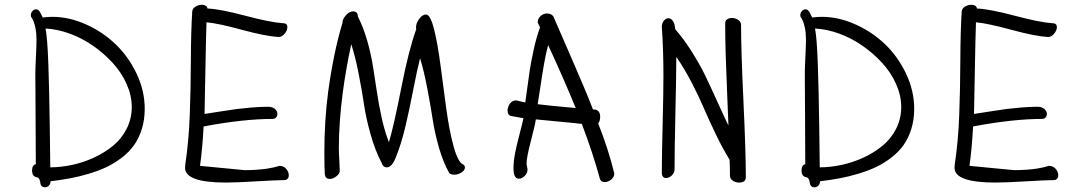

<svg xmlns="http://www.w3.org/2000/svg" viewBox="-20 -755 4539 809"><path d="M115.2 -678.2Q109.9 -683.6 109.9 -690.9Q109.9 -700.7 116.7 -708.3Q123.5 -715.8 131.8 -715.8Q141.1 -715.8 147.9 -705.1L160.2 -681.2Q180.2 -684.1 200.2 -684.1Q271.5 -684.1 342.5 -652.1Q413.6 -620.1 467.8 -567.9Q522 -515.6 555.9 -443.8Q589.8 -372.1 589.8 -296.9Q589.8 -250.5 577.6 -211.4Q565.4 -172.4 544.9 -143.6Q524.4 -114.7 493.7 -91.1Q462.9 -67.4 429.7 -51.5Q396.5 -35.6 355 -23.2Q313.5 -10.7 275.4 -3.7Q237.3 3.4 192.9 8.8Q192.9 20.5 185.8 27.3Q178.7 34.2 169.9 34.2Q160.2 34.2 155.3 28.6Q150.4 22.9 149.9 15.9Q149.4 8.8 146.5 1.7Q143.6 -5.4 137.2 -7.8Q115.2 -10.3 115.2 -36.1Q115.2 -60.1 130.9 -63Q130.9 -144 129.9 -266.4Q128.9 -388.7 128.9 -445.8Q128.9 -468.3 131.3 -515.1Q133.8 -562 133.8 -587.9Q133.8 -643.1 115.2 -678.2ZM171.9 -634.8Q179.7 -595.2 183.6 -488.5Q187.5 -381.8 189.7 -220.5Q191.9 -59.1 191.9 -49.8Q237.3 -50.3 284.4 -60.3Q331.5 -70.3 376.7 -91.3Q421.9 -112.3 457 -141.4Q492.2 -170.4 513.7 -212.6Q535.2 -254.9 535.2 -304.2Q535.2 -352.1 513.7 -400.6Q492.2 -449.2 455.3 -489.5Q418.5 -529.8 372.3 -562Q326.2 -594.2 273.9 -613.3Q221.7 -632.3 171.9 -634.8Z M790 -707Q791.5 -719.7 804 -727.3Q816.4 -734.9 831.1 -734.9Q840.3 -734.9 846.9 -730.7Q853.5 -726.6 854 -719.2Q908.2 -716.8 1013.7 -688.7Q1119.1 -660.6 1172.9 -657.2Q1190.9 -657.2 1190.9 -640.1Q1190.9 -627 1179.4 -613Q1168 -599.1 1153.8 -599.1Q1100.1 -602.1 999.5 -629.4Q898.9 -656.7 850.1 -661.1Q847.7 -591.8 845.5 -461.7Q843.3 -331.5 841.8 -274.9Q852.5 -276.4 904.8 -284.7Q957 -293 978.3 -295.7Q999.5 -298.3 1038.3 -301.8Q1077.1 -305.2 1108.9 -305.2Q1127.9 -305.2 1138.4 -295.9Q1148.9 -286.6 1148.9 -274.9Q1148.9 -266.1 1143.3 -260Q1137.7 -253.9 1127.9 -253.9Q1006.3 -253.9 837.9 -222.2Q833 -128.4 822.8 -56.2L1010.7 -38.1Q1039.1 -38.1 1064.5 -40Q1089.8 -42 1105.7 -44.4Q1121.6 -46.9 1133.1 -49.6Q1144.5 -52.2 1150.4 -54.2Q1156.2 -56.2 1156.7 -56.2Q1174.8 -56.2 1185.8 -43.7Q1196.8 -31.2 1196.8 -16.1Q1196.8 -7.3 1191.7 -1.7Q1186.5 3.9 1177.7 3.9Q1147 3.9 1061.3 9Q975.6 14.2 932.1 14.2Q759.8 14.2 759.8 -47.9Q759.8 -57.1 760.7 -62Q775.4 -160.2 779.5 -268.8Q783.7 -377.4 784.2 -500.7Q784.7 -624 790 -707Z M1933.6 -61Q1939 -55.7 1939 -49.8Q1939 -37.6 1924.6 -28.3Q1910.2 -19 1894 -19Q1879.9 -19 1873 -25.9Q1847.7 -70.3 1829.8 -132.1Q1812 -193.8 1803.7 -248.5Q1795.4 -303.2 1781.2 -378.2Q1767.1 -453.1 1750 -509.8Q1737.3 -460 1720.9 -375.2Q1704.6 -290.5 1687.5 -219Q1670.4 -147.5 1647 -89.8Q1630.4 -49.8 1609.9 -49.8Q1594.2 -49.8 1588.9 -66.9Q1560.5 -120.6 1541.3 -189.5Q1522 -258.3 1513.7 -315.2Q1505.4 -372.1 1491.2 -444.3Q1477.1 -516.6 1460 -568.8Q1437.5 -464.4 1423.8 -361.8Q1407.7 -236.3 1407.7 -127.9Q1407.7 -112.3 1409.7 -81.3Q1411.6 -50.3 1411.6 -35.2Q1411.6 -23.4 1397.5 -12.2Q1383.3 -1 1369.6 -1Q1351.6 -1 1348.6 -20Q1346.7 -50.8 1346.7 -111.8Q1346.7 -247.1 1362.8 -369.1Q1386.2 -537.6 1422.9 -658.2Q1422.9 -674.3 1437.5 -690.7Q1452.1 -707 1466.8 -707Q1487.8 -707 1487.8 -686Q1511.2 -639.6 1527.1 -584.2Q1543 -528.8 1551.5 -475.3Q1560.1 -421.9 1567.9 -369.1Q1575.7 -316.4 1588.1 -259.3Q1600.6 -202.1 1618.7 -155.8Q1638.7 -221.2 1670.7 -384Q1702.6 -546.9 1733.9 -631.8Q1732.9 -634.8 1732.9 -640.1Q1732.9 -657.2 1746.3 -675.5Q1759.8 -693.8 1774.9 -693.8Q1793.5 -693.8 1809.1 -631.1Q1824.7 -568.4 1836.4 -477.8Q1848.1 -387.2 1860.6 -295.7Q1873 -204.1 1891.8 -136.2Q1910.6 -68.4 1933.6 -61Z M2185.5 -256.8 2134.8 -266.1Q2118.7 -268.6 2118.7 -289.1Q2118.7 -304.7 2128.7 -318.4Q2138.7 -332 2154.8 -332L2193.4 -323.2L2195.3 -337.9Q2206.5 -421.4 2211.7 -456.1Q2216.8 -490.7 2228.5 -544.9Q2240.2 -599.1 2255.4 -639.2L2245.6 -660.2Q2245.6 -676.3 2257.6 -687.3Q2269.5 -698.2 2284.7 -698.2Q2302.2 -698.2 2311.5 -686Q2322.8 -659.2 2385.7 -515.4Q2448.7 -371.6 2478.5 -293.9Q2482.4 -293 2489.7 -293Q2508.8 -287.6 2508.8 -263.2Q2508.8 -244.6 2500.5 -234.9Q2543.5 -126.5 2568.4 -23.9Q2568.4 -9.3 2555.4 1.5Q2542.5 12.2 2528.3 12.2Q2511.2 12.2 2507.3 -2.9Q2479.5 -106 2431.6 -232.9Q2395.5 -237.3 2329.3 -243.2Q2263.2 -249 2237.8 -252Q2234.9 -229.5 2216.8 -160.6Q2198.7 -91.8 2198.7 -65.9Q2198.7 -61.5 2200.7 -53.2Q2202.6 -44.9 2202.6 -40Q2202.6 -25.4 2190.9 -13.7Q2179.2 -2 2166.5 -2Q2143.6 -2 2143.6 -45.9Q2143.6 -74.7 2150.4 -109.9Q2157.2 -145 2169.2 -189.9Q2181.2 -234.9 2185.5 -256.8ZM2289.6 -564.9Q2279.8 -528.3 2272.5 -486.6Q2265.1 -444.8 2257.6 -393.6Q2250 -342.3 2245.6 -315.9Q2271.5 -312 2405.8 -299.8Q2353.5 -427.7 2289.6 -564.9Z M3035.6 -657.2Q3035.6 -668 3043.7 -673.6Q3051.8 -679.2 3064.5 -679.2Q3079.1 -679.2 3090.8 -670.9Q3102.5 -662.6 3102.5 -649.9Q3102.5 -543 3112.5 -328.9Q3122.6 -114.7 3122.6 -7.8Q3122.6 14.2 3093.3 14.2Q3079.1 14.2 3067.4 6.1Q3055.7 -2 3055.7 -14.2Q3055.7 -47.9 3054.2 -82Q3026.4 -126.5 2996.6 -188.2Q2966.8 -250 2945.3 -300.3Q2923.8 -350.6 2892.6 -410.4Q2861.3 -470.2 2829.6 -515.1Q2829.6 -439.5 2825.9 -282.5Q2822.3 -125.5 2822.3 -42Q2822.3 -26.9 2810.8 -15.9Q2799.3 -4.9 2786.6 -4.9Q2768.6 -4.9 2768.6 -28.8Q2768.6 -95.2 2772 -229.7Q2775.4 -364.3 2775.4 -433.1Q2775.4 -544.4 2768.6 -642.1Q2768.6 -656.7 2777.1 -667.5Q2785.6 -678.2 2796.4 -678.2Q2807.1 -678.2 2815.2 -666.7Q2823.2 -655.3 2825.2 -631.8Q2861.8 -590.3 2896 -535.4Q2930.2 -480.5 2950 -439.7Q2969.7 -398.9 3001.5 -328.9Q3033.2 -258.8 3049.3 -226.1Q3047.9 -269 3043.9 -360.4Q3040 -451.7 3037.8 -522.2Q3035.6 -592.8 3035.6 -657.2Z M3357.4 -678.2Q3352.1 -683.6 3352.1 -690.9Q3352.1 -700.7 3358.9 -708.3Q3365.7 -715.8 3374 -715.8Q3383.3 -715.8 3390.1 -705.1L3402.3 -681.2Q3422.4 -684.1 3442.4 -684.1Q3513.7 -684.1 3584.7 -652.1Q3655.8 -620.1 3710 -567.9Q3764.2 -515.6 3798.1 -443.8Q3832 -372.1 3832 -296.9Q3832 -250.5 3819.8 -211.4Q3807.6 -172.4 3787.1 -143.6Q3766.6 -114.7 3735.8 -91.1Q3705.1 -67.4 3671.9 -51.5Q3638.7 -35.6 3597.2 -23.2Q3555.7 -10.7 3517.6 -3.7Q3479.5 3.4 3435.1 8.8Q3435.1 20.5 3428 27.3Q3420.9 34.2 3412.1 34.2Q3402.3 34.2 3397.5 28.6Q3392.6 22.9 3392.1 15.9Q3391.6 8.8 3388.7 1.7Q3385.7 -5.4 3379.4 -7.8Q3357.4 -10.3 3357.4 -36.1Q3357.4 -60.1 3373 -63Q3373 -144 3372.1 -266.4Q3371.1 -388.7 3371.1 -445.8Q3371.1 -468.3 3373.5 -515.1Q3376 -562 3376 -587.9Q3376 -643.1 3357.4 -678.2ZM3414.1 -634.8Q3421.9 -595.2 3425.8 -488.5Q3429.7 -381.8 3431.9 -220.5Q3434.1 -59.1 3434.1 -49.8Q3479.5 -50.3 3526.6 -60.3Q3573.7 -70.3 3618.9 -91.3Q3664.1 -112.3 3699.2 -141.4Q3734.4 -170.4 3755.9 -212.6Q3777.3 -254.9 3777.3 -304.2Q3777.3 -352.1 3755.9 -400.6Q3734.4 -449.2 3697.5 -489.5Q3660.6 -529.8 3614.5 -562Q3568.4 -594.2 3516.1 -613.3Q3463.9 -632.3 3414.1 -634.8Z M4032.2 -707Q4033.7 -719.7 4046.1 -727.3Q4058.6 -734.9 4073.2 -734.9Q4082.5 -734.9 4089.1 -730.7Q4095.7 -726.6 4096.2 -719.2Q4150.4 -716.8 4255.9 -688.7Q4361.3 -660.6 4415 -657.2Q4433.1 -657.2 4433.1 -640.1Q4433.1 -627 4421.6 -613Q4410.2 -599.1 4396 -599.1Q4342.3 -602.1 4241.7 -629.4Q4141.1 -656.7 4092.3 -661.1Q4089.8 -591.8 4087.6 -461.7Q4085.4 -331.5 4084 -274.9Q4094.7 -276.4 4147 -284.7Q4199.2 -293 4220.5 -295.7Q4241.7 -298.3 4280.5 -301.8Q4319.3 -305.2 4351.1 -305.2Q4370.1 -305.2 4380.6 -295.9Q4391.1 -286.6 4391.1 -274.9Q4391.1 -266.1 4385.5 -260Q4379.9 -253.9 4370.1 -253.9Q4248.5 -253.9 4080.1 -222.2Q4075.2 -128.4 4064.9 -56.2L4252.9 -38.1Q4281.2 -38.1 4306.6 -40Q4332 -42 4347.9 -44.4Q4363.8 -46.9 4375.2 -49.6Q4386.7 -52.2 4392.6 -54.2Q4398.4 -56.2 4398.9 -56.2Q4417 -56.2 4428 -43.7Q4439 -31.2 4439 -16.1Q4439 -7.3 4433.8 -1.7Q4428.7 3.9 4419.9 3.9Q4389.2 3.9 4303.5 9Q4217.8 14.2 4174.3 14.2Q4002 14.2 4002 -47.9Q4002 -57.1 4002.9 -62Q4017.6 -160.2 4021.7 -268.8Q4025.9 -377.4 4026.4 -500.7Q4026.9 -624 4032.2 -707Z"/></svg>

Font: Zhizn
Style: Regular
Weight: 400
Designer: Peter Zharnov
Foundry: Peter Zharnov
Version: Version 1.000